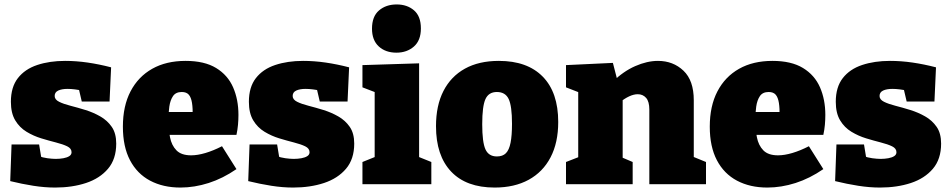

<svg xmlns="http://www.w3.org/2000/svg" viewBox="-20 -829 4271 864"><path d="M226 -397Q226 -381 246 -371Q266 -361 297.5 -353Q329 -345 364.5 -334Q400 -323 431.5 -305Q463 -287 483 -258Q503 -229 503 -183Q503 -113 466 -69.5Q429 -26 367 -5.5Q305 15 228 15Q181 15 130 7Q79 -1 26 -14L32 -179H156L169 -100L154 -127Q171 -120 193 -117Q215 -114 231 -114Q249 -114 265.5 -117Q282 -120 292 -126.5Q302 -133 302 -144Q302 -161 282.5 -170.5Q263 -180 231.5 -188Q200 -196 165.5 -206.5Q131 -217 99.5 -236Q68 -255 48.5 -287.5Q29 -320 29 -371Q29 -437 60.5 -477.5Q92 -518 147.5 -536.5Q203 -555 273 -555Q323 -555 374.5 -547.5Q426 -540 480 -526L473 -372H348L330 -449L356 -420Q314 -429 284 -429Q258 -429 242 -421.5Q226 -414 226 -397Z M792 15Q714 15 655.5 -16Q597 -47 565 -108Q533 -169 533 -259Q533 -352 567.5 -418Q602 -484 665 -519.5Q728 -555 815 -555Q900 -555 952.5 -523Q1005 -491 1029 -436Q1053 -381 1053 -312Q1053 -290 1051 -267.5Q1049 -245 1044 -222H698V-325H878L847 -303Q848 -341 844 -366Q840 -391 829.5 -403Q819 -415 798 -415Q771 -415 758.5 -396.5Q746 -378 742 -349.5Q738 -321 738 -290Q738 -248 745 -211.5Q752 -175 774 -152.5Q796 -130 840 -130Q869 -130 904.5 -140.5Q940 -151 979 -171L1044 -68Q983 -26 919 -5.5Q855 15 792 15Z M1297 -397Q1297 -381 1317 -371Q1337 -361 1368.5 -353Q1400 -345 1435.5 -334Q1471 -323 1502.5 -305Q1534 -287 1554 -258Q1574 -229 1574 -183Q1574 -113 1537 -69.5Q1500 -26 1438 -5.5Q1376 15 1299 15Q1252 15 1201 7Q1150 -1 1097 -14L1103 -179H1227L1240 -100L1225 -127Q1242 -120 1264 -117Q1286 -114 1302 -114Q1320 -114 1336.5 -117Q1353 -120 1363 -126.5Q1373 -133 1373 -144Q1373 -161 1353.5 -170.5Q1334 -180 1302.5 -188Q1271 -196 1236.5 -206.5Q1202 -217 1170.5 -236Q1139 -255 1119.5 -287.5Q1100 -320 1100 -371Q1100 -437 1131.5 -477.5Q1163 -518 1218.5 -536.5Q1274 -555 1344 -555Q1394 -555 1445.5 -547.5Q1497 -540 1551 -526L1544 -372H1419L1401 -449L1427 -420Q1385 -429 1355 -429Q1329 -429 1313 -421.5Q1297 -414 1297 -397Z M1866 -112 1854 -127 1921 -100V0H1611V-100L1678 -127L1666 -112V-421L1676 -411L1611 -436V-536L1866 -544ZM1764 -592Q1715 -592 1684.5 -620Q1654 -648 1654 -700Q1654 -755 1685.5 -782Q1717 -809 1765 -809Q1812 -809 1843 -782.5Q1874 -756 1874 -701Q1874 -647 1842.5 -619.5Q1811 -592 1764 -592Z M2225 -555Q2353 -555 2422.5 -484Q2492 -413 2492 -280Q2492 -187 2457.5 -121Q2423 -55 2359 -20Q2295 15 2206 15Q2078 15 2010 -57Q1942 -129 1942 -261Q1942 -354 1975.5 -419.5Q2009 -485 2072 -520Q2135 -555 2225 -555ZM2216 -415Q2179 -415 2164.5 -383Q2150 -351 2150 -270Q2150 -189 2164.5 -157Q2179 -125 2216 -125Q2242 -125 2256.5 -139.5Q2271 -154 2277.5 -186.5Q2284 -219 2284 -272Q2284 -352 2269 -383.5Q2254 -415 2216 -415Z M2527 0V-100L2604 -130L2582 -103V-436L2604 -406L2527 -436V-536L2738 -546L2762 -453L2737 -461Q2785 -508 2838.5 -531.5Q2892 -555 2941 -555Q3009 -555 3055.5 -511Q3102 -467 3102 -378V-103L3086 -129L3157 -100V0H2902V-336Q2902 -372 2887.5 -388.5Q2873 -405 2850 -405Q2832 -405 2811.5 -395.5Q2791 -386 2770 -369L2782 -395V-99L2766 -126L2827 -100V0Z M3433 15Q3355 15 3296.5 -16Q3238 -47 3206 -108Q3174 -169 3174 -259Q3174 -352 3208.5 -418Q3243 -484 3306 -519.5Q3369 -555 3456 -555Q3541 -555 3593.5 -523Q3646 -491 3670 -436Q3694 -381 3694 -312Q3694 -290 3692 -267.5Q3690 -245 3685 -222H3339V-325H3519L3488 -303Q3489 -341 3485 -366Q3481 -391 3470.5 -403Q3460 -415 3439 -415Q3412 -415 3399.5 -396.5Q3387 -378 3383 -349.5Q3379 -321 3379 -290Q3379 -248 3386 -211.5Q3393 -175 3415 -152.5Q3437 -130 3481 -130Q3510 -130 3545.5 -140.5Q3581 -151 3620 -171L3685 -68Q3624 -26 3560 -5.5Q3496 15 3433 15Z M3938 -397Q3938 -381 3958 -371Q3978 -361 4009.5 -353Q4041 -345 4076.5 -334Q4112 -323 4143.5 -305Q4175 -287 4195 -258Q4215 -229 4215 -183Q4215 -113 4178 -69.5Q4141 -26 4079 -5.5Q4017 15 3940 15Q3893 15 3842 7Q3791 -1 3738 -14L3744 -179H3868L3881 -100L3866 -127Q3883 -120 3905 -117Q3927 -114 3943 -114Q3961 -114 3977.5 -117Q3994 -120 4004 -126.5Q4014 -133 4014 -144Q4014 -161 3994.5 -170.5Q3975 -180 3943.5 -188Q3912 -196 3877.5 -206.5Q3843 -217 3811.5 -236Q3780 -255 3760.5 -287.5Q3741 -320 3741 -371Q3741 -437 3772.5 -477.5Q3804 -518 3859.5 -536.5Q3915 -555 3985 -555Q4035 -555 4086.5 -547.5Q4138 -540 4192 -526L4185 -372H4060L4042 -449L4068 -420Q4026 -429 3996 -429Q3970 -429 3954 -421.5Q3938 -414 3938 -397Z"/></svg>

Font: Bitter Thin Black
Style: Regular
Weight: 900
Version: Version 3.020